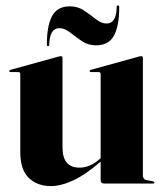

<svg xmlns="http://www.w3.org/2000/svg" viewBox="-20 -652 581 682"><path d="M52 -113V-388.5Q52 -396 44 -396H18Q13 -396 13 -400Q13 -402.5 17.5 -404L184 -450Q193 -452.5 196 -452.5Q202 -452.5 202 -446V-128.5Q202 -91 217.8 -73.8Q233.5 -56.5 262 -56.5Q300 -56.5 334 -87L337.5 -90V-388.5Q337.5 -396 330 -396H304Q298.5 -396 298.5 -400Q298.5 -402.5 303 -404L469.5 -450Q477.5 -452.5 481.5 -452.5Q487.5 -452.5 487.5 -446V-30Q487.5 -15 499.5 -12.5L523 -8Q528.5 -6.5 528.5 -3.5Q528.5 0 524 0H350Q337.5 0 337.5 -13V-78Q284 -31.5 240.2 -11.2Q196.5 9 160.5 9Q112.5 9 82.2 -20Q52 -49 52 -113ZM321 -491Q293 -491 270.5 -506.2Q248 -521.5 228.8 -536.8Q209.5 -552 191 -552Q156.5 -552 155 -494Q155 -488 151 -488Q146.5 -488 146.5 -494Q146.5 -560.5 165 -595Q183.5 -629.5 228.5 -629.5Q257 -629.5 279.2 -614.2Q301.5 -599 320.8 -583.8Q340 -568.5 358.5 -568.5Q393.5 -568.5 394.5 -626.5Q394.5 -632.5 399 -632.5Q403.5 -632.5 403.5 -626.5Q403.5 -560.5 385 -525.8Q366.5 -491 321 -491Z"/></svg>

Font: Fraunces 144pt
Style: Bold
Weight: 700
Version: Version 1.000;[b76b70a41]